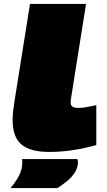

<svg xmlns="http://www.w3.org/2000/svg" viewBox="-20 -760 544 973"><path d="M132 -740H416L340 -262Q339 -255 338.5 -250Q338 -245 338 -241Q338 -225 348 -219Q358 -213 376 -213Q395 -213 415.5 -216.5Q436 -220 468 -227V-25Q412 -9 351.5 0.5Q291 10 228 10Q135 10 89.5 -27Q44 -64 44 -153Q44 -173 46.5 -196Q49 -219 53 -244ZM92 46H372Q375 53 375 61Q375 90 359 114.5Q343 139 319 158.5Q295 178 271 193H33Q56 167 74.5 133.5Q93 100 93 63Q93 58 92.5 54Q92 50 92 46Z"/></svg>

Font: Georama ExtraExtended Black
Style: Italic
Weight: 900
Width: 8
Italic angle: -9°
Designer: Jean-Baptiste Levee
Foundry: Production Type
Version: Version 1.000